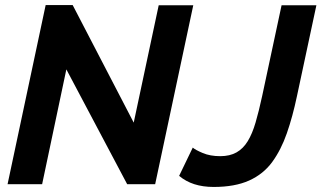

<svg xmlns="http://www.w3.org/2000/svg" viewBox="-20 -730 1274 761"><path d="M161 -710H268L510 -244L609 -709H746L595 0H484L243 -455L147 0H10ZM827 11Q784 11 750 0Q716 -11 690 -33L744 -145Q754 -136 783.5 -123.5Q813 -111 853 -111Q891 -111 917.5 -126Q944 -141 962 -170.5Q980 -200 993 -244.5Q1006 -289 1019 -349L1096 -709H1234L1157 -349Q1140 -268 1117 -202Q1094 -136 1059 -88Q1024 -40 967.5 -14.5Q911 11 827 11Z"/></svg>

Font: Raleway Thin
Style: Bold Italic
Weight: 700
Italic angle: -12°
Version: Version 4.026